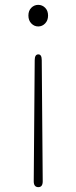

<svg xmlns="http://www.w3.org/2000/svg" viewBox="-20 -560 315 791"><path d="M138 211Q119 211 119 187L123 -312Q123 -336 138 -336Q152 -336 152 -312L156 187Q156 211 138 211ZM137.5 -451Q121 -451 109 -463.5Q97 -476 97 -496Q97 -516 109 -528Q121 -540 137.5 -540Q154 -540 166 -528Q178 -516 178 -496Q178 -476 166 -463.5Q154 -451 137.5 -451Z"/></svg>

Font: Resource Han Rounded JP ExtraLight
Style: Regular
Weight: 250
Designer: Cyano Hao (round all glyphs); Ryoko NISHIZUKA 西塚涼子 (kana, bopomofo & ideographs); Paul D. Hunt (Latin, Greek & Cyrillic)
Foundry: Cyano Hao
Version: 0.990